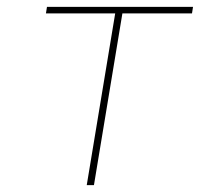

<svg xmlns="http://www.w3.org/2000/svg" viewBox="-20 -540 640 560"><path d="M233 0 316 -501H114L117 -520H543L540 -501H337L254 0Z"/></svg>

Font: Iosevka SS04 Th Ex Obl
Style: Regular
Weight: 100
Width: 7
Italic angle: -9°
Monospace: yes
Designer: Belleve Invis
Foundry: Belleve Invis
Version: Version 19.0.0; ttfautohint (v1.8.4)